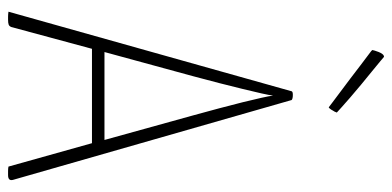

<svg xmlns="http://www.w3.org/2000/svg" viewBox="-268 -703 972 476"><g transform="rotate(90 218.0 -465.0)"><path d="M335 -207H101L47 -7Q45 -2 41 -0.5Q37 1 29 1Q27 1 21.5 1Q16 1 9 0L206 -701Q206 -705 215 -705Q225 -705 228 -702L426 -11Q429 1 414 1Q410 1 404 1Q398 1 393 0ZM109 -238H327L266 -458Q257 -491 248.5 -522.5Q240 -554 233.5 -580.5Q227 -607 222.5 -627Q218 -647 217 -656Q216 -647 211.5 -627Q207 -607 200.5 -580.5Q194 -554 186 -522.5Q178 -491 169 -458ZM246 -794Q246 -794 235.5 -802Q225 -810 209.5 -821.5Q194 -833 175.5 -847Q157 -861 141.5 -873Q126 -885 115 -893Q104 -901 104 -902Q104 -903 105.5 -908Q107 -913 109 -918Q111 -923 114 -927Q117 -931 121 -931Q121 -931 131 -922.5Q141 -914 156.5 -901.5Q172 -889 189.5 -874.5Q207 -860 222 -847Q237 -834 247.5 -824.5Q258 -815 259 -814Q257 -808 254 -804Q252 -800 249.5 -797Q247 -794 246 -794Z"/></g></svg>

Font: Yanone Kaffeesatz Thin
Style: Regular
Weight: 250
Designer: Yanone
Foundry: Yanone Font Production. Not for release.
Version: Version 1.002